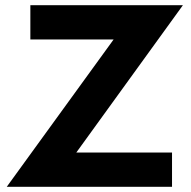

<svg xmlns="http://www.w3.org/2000/svg" viewBox="-20 -720 736 740"><path d="M643 0H6L418 -568H97V-700H685L274 -132H643Z"/></svg>

Font: LilGrotesk Bold
Style: Regular
Weight: 700
Designer: BSozoo
Foundry: BSozoo
Version: Version 1.001;PS 001.001;hotconv 1.0.70;makeotf.lib2.5.58329